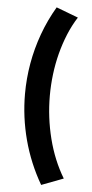

<svg xmlns="http://www.w3.org/2000/svg" viewBox="-61 -840 476 991"><g transform="rotate(5 177.0 -345.0)"><path d="M191.5 115Q129.5 8 98.5 -109Q67.5 -226 67.5 -346Q67.5 -425.5 81.2 -504.2Q95 -583 122.5 -658.8Q150 -734.5 191.5 -805L305 -762Q277.5 -719 257.2 -669.8Q237 -620.5 223.2 -567.5Q209.5 -514.5 202.8 -459.2Q196 -404 196 -348Q196 -235.5 223.5 -126.5Q251 -17.5 305 72Z"/></g></svg>

Font: Geologica Thin Roman SemiBold
Style: Regular
Weight: 600
Version: Version 1.010;gftools[0.9.28]